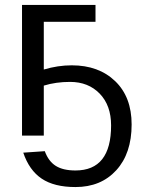

<svg xmlns="http://www.w3.org/2000/svg" viewBox="-20 -548 589 776"><path d="M512 -45Q512 72 450 140Q388 208 285 208Q199 208 148.5 174Q98 140 74 69L161 63Q176 104 205.5 122.5Q235 141 285 141Q429 141 429 -41Q429 -122 383 -169.5Q337 -217 263 -217Q206 -217 157 -202V0H69V-528H366V-460H157V-267Q214 -284 270 -284Q379 -284 445.5 -220Q512 -156 512 -45Z"/></svg>

Font: Libra Sans
Style: Regular
Weight: 400
Foundry: Context Ltd
Version: Version 1.002